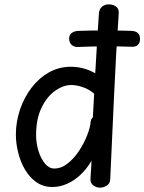

<svg xmlns="http://www.w3.org/2000/svg" viewBox="-20 -852 664 883"><path d="M435 -791Q437 -812 450 -822Q463 -832 480 -832Q499 -832 513.5 -822Q528 -812 526 -790Q513 -601 504.5 -410.5Q496 -220 487 -30Q487 -9 472 1Q457 11 440 11Q423 11 409 0.5Q395 -10 396 -29Q397 -42 397.5 -53.5Q398 -65 399 -79Q400 -93 401 -113Q379 -75 350 -48Q321 -21 288 -6.5Q255 8 221 8Q179 8 147.5 -14Q116 -36 95 -72Q74 -108 63.5 -150.5Q53 -193 53 -233Q53 -292 72 -348Q91 -404 125 -448.5Q159 -493 205 -519Q251 -545 306 -545Q333 -545 361.5 -538Q390 -531 418 -515Q421 -561 423.5 -607.5Q426 -654 429 -700.5Q432 -747 435 -791ZM146 -231Q146 -193 157 -157.5Q168 -122 187 -99.5Q206 -77 229 -77Q262 -77 291 -100Q320 -123 343 -157.5Q366 -192 380.5 -229Q395 -266 397 -293Q398 -299 400 -303.5Q402 -308 407 -312L413 -421Q389 -442 360 -451.5Q331 -461 308 -461Q271 -461 233.5 -434.5Q196 -408 171 -356.5Q146 -305 146 -231ZM339 -636Q321 -635 309.5 -645.5Q298 -656 298 -675Q298 -692 310 -700.5Q322 -709 339 -710Q368 -711 399 -711.5Q430 -712 462 -712Q494 -712 525 -711.5Q556 -711 585 -710Q605 -709 614.5 -699.5Q624 -690 624 -673Q624 -656 614.5 -646Q605 -636 585 -637Q556 -638 525 -638.5Q494 -639 462 -639Q430 -639 399 -638Q368 -637 339 -636Z"/></svg>

Font: Playpen Sans Hebrew
Style: Regular
Weight: 400
Designer: Tom Grace, Laura Meseguer, Veronika Burian, José Scaglione
Foundry: TypeTogether
Version: Version 2.000